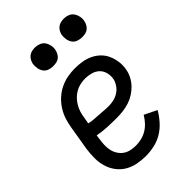

<svg xmlns="http://www.w3.org/2000/svg" viewBox="-221 -821 916 916"><g transform="rotate(-45 237.5 -362.5)"><path d="M204 8Q175 8 147 2.5Q119 -3 95.5 -17Q72 -31 55.5 -53Q39 -75 31 -102Q23 -129 23 -158Q23 -187 27 -216L48 -342Q52 -367 60 -391Q68 -415 82.5 -437.5Q97 -460 117 -478Q137 -496 161 -507.5Q185 -519 210 -523.5Q235 -528 259 -528Q284 -528 308 -524Q332 -520 353 -510Q374 -500 390.5 -484Q407 -468 416.5 -447Q426 -426 429.5 -402Q433 -378 429 -354Q426 -333 416 -313Q406 -293 391 -277Q376 -261 357 -249Q338 -237 317.5 -230.5Q297 -224 276 -221.5Q255 -219 234 -219Q202 -219 170 -220.5Q138 -222 107 -228L104 -205Q101 -187 100.5 -169Q100 -151 103.5 -134.5Q107 -118 116 -103.5Q125 -89 138.5 -79Q152 -69 169.5 -65Q187 -61 205 -61Q224 -61 243 -65.5Q262 -70 279.5 -80.5Q297 -91 311 -106.5Q325 -122 335 -139L398 -108Q383 -82 362.5 -59Q342 -36 316.5 -20.5Q291 -5 261.5 1.5Q232 8 204 8ZM246 -286Q263 -286 280.5 -290Q298 -294 314 -304.5Q330 -315 340.5 -331Q351 -347 354 -364Q357 -385 351.5 -404Q346 -423 332.5 -435.5Q319 -448 299.5 -453.5Q280 -459 260 -459Q244 -459 227 -455.5Q210 -452 195 -443.5Q180 -435 167.5 -422.5Q155 -410 146 -394.5Q137 -379 132 -363Q127 -347 125 -331L119 -297Q134 -293 150 -292Q166 -291 182 -290Q198 -289 214 -287.5Q230 -286 246 -286ZM390 -608Q375 -608 361 -613Q347 -618 339 -629.5Q331 -641 328.5 -655.5Q326 -670 328 -685Q330 -695 335.5 -705Q341 -715 349.5 -721.5Q358 -728 369 -730.5Q380 -733 390 -733Q405 -733 418.5 -727.5Q432 -722 440 -710.5Q448 -699 451 -684.5Q454 -670 451 -655Q449 -645 443.5 -635Q438 -625 429.5 -618.5Q421 -612 410.5 -610Q400 -608 390 -608ZM194 -608Q179 -608 165.5 -613Q152 -618 144 -629.5Q136 -641 133.5 -655.5Q131 -670 133 -685Q135 -695 140.5 -705Q146 -715 154.5 -721.5Q163 -728 173.5 -730.5Q184 -733 194 -733Q209 -733 223 -727.5Q237 -722 245 -710.5Q253 -699 256 -684.5Q259 -670 256 -655Q254 -645 248.5 -635Q243 -625 234.5 -618.5Q226 -612 215 -610Q204 -608 194 -608Z"/></g></svg>

Font: Iosevka QP
Style: Italic
Weight: 400
Italic angle: -9°
Designer: Belleve Invis
Foundry: Belleve Invis
Version: Version 20.0.0; ttfautohint (v1.8.4)